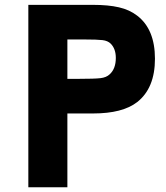

<svg xmlns="http://www.w3.org/2000/svg" viewBox="-20 -787 699 807"><path d="M99.1 0V-766.6H371.1Q435.1 -766.6 479.7 -756.3Q524.4 -746.1 556.6 -721.2Q631.3 -664.1 631.3 -540Q631.3 -416.5 556.6 -357.9Q495.1 -310.1 371.1 -310.1H263.2V0ZM263.2 -455.6H311Q377.4 -455.6 402.3 -458.5Q427.2 -461.4 440.9 -474.6Q466.8 -498 466.8 -543.5Q466.8 -582 445.3 -603.5Q433.1 -615.7 410.9 -618.4Q388.7 -621.1 334 -621.1Q318.8 -621.1 311 -621.1H263.2Z"/></svg>

Font: Acari Sans Neue Black
Style: Regular
Weight: 900
Designer: Alfredo Marco Pradil
Foundry: Alfredo Marco Pradil
Version: Version 1.045;June 16, 2019;FontCreator 11.5.0.2425 64-bit; 